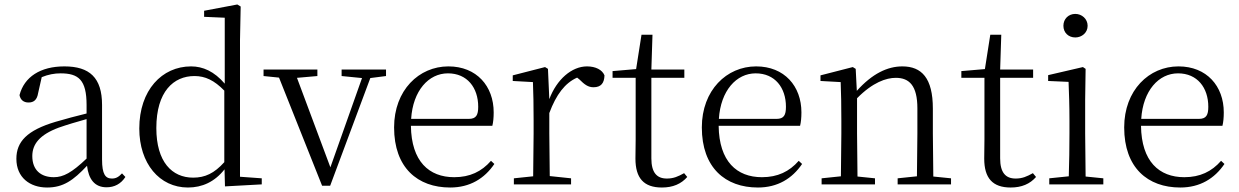

<svg xmlns="http://www.w3.org/2000/svg" viewBox="-20 -822 5523 856"><path d="M455 13C490 13 519 -2 539 -33L524 -49C508 -32 496 -26 479 -26C450 -26 435 -45 435 -111V-354C435 -476 379 -526 267 -526C160 -526 88 -479 67 -398C71 -377 85 -365 107 -365C130 -365 145 -376 150 -407L166 -478C195 -490 223 -495 250 -495C330 -495 366 -466 366 -354V-316C321 -305 272 -292 228 -279C100 -241 53 -190 53 -114C53 -31 113 14 190 14C262 14 307 -18 368 -83C375 -23 402 13 455 13ZM366 -115C300 -52 262 -32 220 -32C162 -32 124 -64 124 -126C124 -179 156 -221 242 -253C279 -266 323 -279 366 -291Z M983 9 1147 0V-27L1050 -34V-643L1053 -793L1038 -802L890 -774V-747L982 -743V-449C935 -504 884 -526 832 -526C702 -526 601 -420 601 -249C601 -93 691 14 818 14C881 14 937 -11 981 -67ZM980 -99C935 -49 894 -30 841 -30C747 -30 677 -100 677 -251C677 -414 754 -483 847 -483C895 -483 935 -464 980 -418Z M1503 -483 1594 -474 1453 -76 1304 -475 1395 -483V-512H1155V-483L1224 -476L1416 6H1452L1631 -474L1701 -483V-512H1503Z M1987 14C2075 14 2140 -26 2184 -91L2169 -105C2127 -57 2075 -32 2005 -32C1893 -32 1814 -102 1812 -261H2175C2179 -277 2181 -297 2181 -321C2181 -438 2105 -526 1979 -526C1848 -526 1737 -420 1737 -254C1737 -74 1842 14 1987 14ZM1813 -292C1821 -418 1891 -495 1977 -495C2063 -495 2112 -431 2112 -346C2112 -309 2103 -292 2070 -292Z M2429 -318C2460 -401 2499 -452 2553 -476L2563 -468C2586 -445 2602 -433 2626 -433C2660 -433 2674 -452 2675 -486C2665 -511 2635 -526 2597 -526C2529 -526 2462 -468 2429 -380L2423 -515L2410 -523L2266 -486V-461L2356 -456C2358 -406 2359 -354 2359 -285V-227L2357 -36L2271 -27V0H2526V-27L2431 -37L2429 -227Z M2931 14C2980 14 3017 -2 3044 -33L3030 -50C3003 -35 2983 -26 2953 -26C2908 -26 2884 -53 2884 -116V-475H3031V-512H2884L2889 -667H2840L2816 -514L2711 -505V-475H2814V-201C2814 -165 2813 -146 2813 -115C2813 -28 2850 14 2931 14Z M3359 14C3447 14 3512 -26 3556 -91L3541 -105C3499 -57 3447 -32 3377 -32C3265 -32 3186 -102 3184 -261H3547C3551 -277 3553 -297 3553 -321C3553 -438 3477 -526 3351 -526C3220 -526 3109 -420 3109 -254C3109 -74 3214 14 3359 14ZM3185 -292C3193 -418 3263 -495 3349 -495C3435 -495 3484 -431 3484 -346C3484 -309 3475 -292 3442 -292Z M4067 0H4220V-27L4141 -35L4139 -227V-338C4139 -474 4089 -526 4003 -526C3937 -526 3869 -494 3800 -417L3795 -515L3782 -523L3638 -486V-461L3728 -456C3730 -406 3731 -353 3731 -285V-227L3729 -36L3643 -27V0H3881V-27L3803 -35L3801 -227V-384C3871 -455 3931 -475 3974 -475C4034 -475 4070 -440 4070 -339V-227L4068 -36L3982 -27V0Z M4486 14C4535 14 4572 -2 4599 -33L4585 -50C4558 -35 4538 -26 4508 -26C4463 -26 4439 -53 4439 -116V-475H4586V-512H4439L4444 -667H4395L4371 -514L4266 -505V-475H4369V-201C4369 -165 4368 -146 4368 -115C4368 -28 4405 14 4486 14Z M4774 -655C4803 -655 4829 -676 4829 -707C4829 -738 4803 -760 4774 -760C4744 -760 4721 -738 4721 -707C4721 -676 4744 -655 4774 -655ZM4744 0H4899V-27L4820 -35L4818 -227V-378L4820 -515L4808 -523L4653 -487V-461L4744 -457C4746 -407 4748 -352 4748 -285V-227C4748 -173 4747 -91 4745 -36L4658 -27V0Z M5242 14C5330 14 5395 -26 5439 -91L5424 -105C5382 -57 5330 -32 5260 -32C5148 -32 5069 -102 5067 -261H5430C5434 -277 5436 -297 5436 -321C5436 -438 5360 -526 5234 -526C5103 -526 4992 -420 4992 -254C4992 -74 5097 14 5242 14ZM5068 -292C5076 -418 5146 -495 5232 -495C5318 -495 5367 -431 5367 -346C5367 -309 5358 -292 5325 -292Z"/></svg>

Font: Noto Serif JP Light
Style: Regular
Weight: 300
Designer: Ryoko NISHIZUKA 西塚涼子 (kana & ideographs); Frank Grießhammer (Latin, Greek & Cyrillic); Wenlong ZHANG 张文龙 (bopomofo); San
Foundry: Adobe
Version: Version 2.001;hotconv 1.1.0;makeotfexe 2.6.0